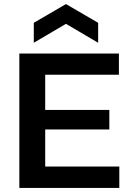

<svg xmlns="http://www.w3.org/2000/svg" viewBox="-20 -923 643 943"><path d="M75 0V-660H202V0ZM157 0V-105H566V0ZM157 -287V-383H517V-287ZM157 -556V-660H564V-556ZM146 -713V-811L304 -903L462 -811V-713L304 -806Z"/></svg>

Font: Bricolage Grotesque SemiBold
Style: Regular
Weight: 600
Designer: Mathieu Triay
Foundry: Atelier Triay
Version: Version 1.000;gftools[0.9.30]